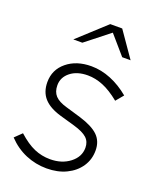

<svg xmlns="http://www.w3.org/2000/svg" viewBox="-133 -772 694 860"><g transform="rotate(20 213.5 -342.5)"><path d="M194 10Q142 10 94.5 -10Q47 -30 9 -70L42 -102Q83 -65 119 -49.5Q155 -34 195 -34Q251 -34 289 -63.5Q327 -93 327 -136Q327 -165 308 -182.5Q289 -200 244 -213L174 -233Q119 -249 92.5 -278.5Q66 -308 66 -355Q66 -414 111.5 -451.5Q157 -489 228 -489Q275 -489 321.5 -470Q368 -451 410 -416L380 -380Q337 -415 300 -430Q263 -445 227 -445Q176 -445 144.5 -420Q113 -395 113 -357Q113 -326 130 -307.5Q147 -289 186 -278L257 -257Q319 -238 346.5 -211Q374 -184 374 -140Q374 -97 351 -63Q328 -29 287.5 -9.5Q247 10 194 10ZM110 -574 242 -695H299L383 -574H343L266 -663L153 -574Z"/></g></svg>

Font: Red Hat Text VF
Style: Italic
Weight: 300
Italic angle: -12°
Designer: Pentagram, MCKL
Foundry: Pentagram, MCKL
Version: Version 1.023